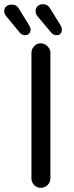

<svg xmlns="http://www.w3.org/2000/svg" viewBox="-57 -925 355 922"><path d="M213 -756Q201 -756 191 -766L123 -847Q114 -858 114 -872Q114 -887 124.5 -896Q135 -905 150 -905Q171 -905 184 -884L234 -803Q240 -793 240 -783Q240 -756 213 -756ZM63 -756Q50 -756 40 -766L-27 -847Q-37 -859 -37 -872Q-37 -886 -26.5 -894.5Q-16 -903 -2 -903Q23 -903 34 -883L83 -803Q86 -798 88 -793Q90 -788 90 -783Q90 -770 82 -763Q74 -756 63 -756ZM139 -23Q120 -23 107 -36.5Q94 -50 94 -68V-671Q94 -689 107 -703Q120 -717 139 -717Q157 -717 171 -703Q185 -689 185 -671V-68Q185 -49 171 -36Q157 -23 139 -23Z"/></svg>

Font: Huninn
Style: Regular
Weight: 400
Designer: justfont
Foundry: justfont
Version: Version 1.003